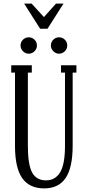

<svg xmlns="http://www.w3.org/2000/svg" viewBox="-20 -1046 488 1076"><path d="M335.9 -1025.9 246.1 -884.8H205.1L115.2 -1025.9H157.2L226.1 -950.2L293.9 -1025.9ZM95.2 -791Q95.2 -810.5 108.9 -823.7Q122.6 -836.9 141.1 -836.9Q159.7 -836.9 173.3 -823.7Q187 -810.5 187 -791Q187 -772 173.1 -758.5Q159.2 -745.1 141.1 -745.1Q123 -745.1 109.1 -758.5Q95.2 -772 95.2 -791ZM265.1 -791Q265.1 -810.5 278.8 -823.7Q292.5 -836.9 311 -836.9Q329.6 -836.9 343.3 -823.7Q356.9 -810.5 356.9 -791Q356.9 -772 343 -758.5Q329.1 -745.1 311 -745.1Q293 -745.1 279.1 -758.5Q265.1 -772 265.1 -791ZM321.8 -639.2V-680.2H408.2V-639.2H387.2V-229Q387.2 -106.4 347.7 -48.3Q308.1 9.8 228 9.8Q144.5 9.8 104.2 -48.1Q64 -106 64 -229V-639.2H43V-680.2H158.2V-639.2H136.2V-229Q136.2 -123 160.2 -79.1Q184.1 -35.2 237.8 -35.2Q289.6 -35.2 316.9 -80.3Q344.2 -125.5 344.2 -229V-639.2Z"/></svg>

Font: Margherita
Style: Regular
Weight: 400
Designer: James Puckett
Foundry: Dunwich Type Founders
Version: Version 1.008;hotconv 1.0.109;makeotfexe 2.5.65596